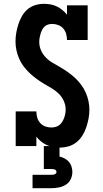

<svg xmlns="http://www.w3.org/2000/svg" viewBox="-20 -763 540 1003"><path d="M292 8Q274 8 257 5Q240 2 224 -5.5Q208 -13 194.5 -24Q181 -35 170 -49V0H62V-181H170Q170 -165 174.5 -149Q179 -133 190 -120.5Q201 -108 216.5 -102.5Q232 -97 248 -97Q259 -97 270.5 -100Q282 -103 290.5 -110Q299 -117 305 -126.5Q311 -136 315 -147Q319 -158 321 -169Q323 -180 323 -191Q323 -214 313 -236Q303 -258 286.5 -274Q270 -290 249.5 -302Q229 -314 209 -326Q189 -338 170.5 -351.5Q152 -365 135 -381Q118 -397 104 -415.5Q90 -434 80.5 -455.5Q71 -477 66 -500Q61 -523 61 -546Q61 -569 65 -592Q69 -615 76 -636.5Q83 -658 94.5 -678.5Q106 -699 123.5 -714Q141 -729 163.5 -736Q186 -743 209 -743Q226 -743 243.5 -740Q261 -737 276.5 -729.5Q292 -722 305.5 -711Q319 -700 330 -686V-735H438V-554H330Q330 -570 325.5 -586Q321 -602 310.5 -614Q300 -626 284.5 -632Q269 -638 253 -638Q242 -638 231.5 -635Q221 -632 213 -624.5Q205 -617 200 -607Q195 -597 192 -587Q189 -577 187 -566Q185 -555 185 -544Q185 -521 194.5 -499.5Q204 -478 220.5 -461.5Q237 -445 257.5 -433.5Q278 -422 298 -410Q318 -398 337 -384.5Q356 -371 373 -355Q390 -339 404 -320Q418 -301 427.5 -280Q437 -259 442 -236Q447 -213 447 -190Q447 -166 442.5 -143Q438 -120 430.5 -97.5Q423 -75 410.5 -55Q398 -35 379.5 -20Q361 -5 338 1.5Q315 8 292 8ZM150 220V150H250Q254 150 258 149.5Q262 149 266 147.5Q270 146 272.5 142.5Q275 139 275 135Q275 131 272.5 127.5Q270 124 266 122.5Q262 121 258 120.5Q254 120 250 120H209V0H291V55Q305 58 318 65Q331 72 340 82.5Q349 93 353.5 107Q358 121 358 135Q358 155 349.5 173Q341 191 324.5 201.5Q308 212 288.5 216Q269 220 250 220Z"/></svg>

Font: Iosevka Slab Extrabold
Style: Regular
Weight: 800
Monospace: yes
Designer: Belleve Invis
Foundry: Belleve Invis
Version: Version 11.1.1; ttfautohint (v1.8.3)